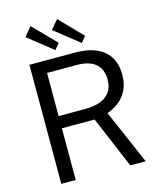

<svg xmlns="http://www.w3.org/2000/svg" viewBox="-138 -1061 953 1156"><g transform="rotate(-15 338.5 -482.5)"><path d="M477 -339C548 -365 623 -420 623 -541C623 -667 542 -742 382 -742H98V0H188V-322H392L528 0H624ZM188 -398V-667H375C472 -667 530 -624 530 -535C530 -443 466 -398 351 -398ZM118 -909 272 -787 303 -824 165 -965ZM283 -909 437 -787 467 -824 330 -965Z"/></g></svg>

Font: Cheyenne Sans
Style: Regular
Weight: 400
Designer: The Public Sans project authors (U.S. Web Design System), Libre Franklin designed by Pablo Impallari and Rodrigo Fuenzal
Foundry: The Cheyenne Sans Project Authors
Version: Version 2.007